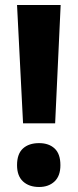

<svg xmlns="http://www.w3.org/2000/svg" viewBox="-20 -734 311 766"><path d="M200 -242H72L48 -714H222ZM48 -75Q48 -120 71.5 -141.5Q95 -163 136 -163Q175 -163 198 -141.5Q221 -120 221 -75Q221 -32 197.5 -10Q174 12 136 12Q96 12 72 -10Q48 -32 48 -75Z"/></svg>

Font: Noto Sans Armenian Condensed ExtraBold
Style: Regular
Weight: 800
Width: 3
Designer: Monotype Design Team
Foundry: Monotype Imaging Inc.
Version: Version 2.008; ttfautohint (v1.8.4.7-5d5b)